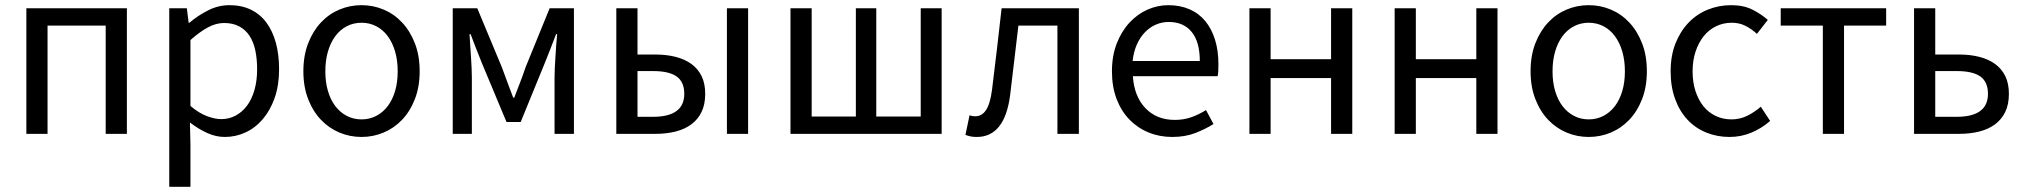

<svg xmlns="http://www.w3.org/2000/svg" viewBox="-20 -518 7836 743"><path d="M82 0V-486H471V0H389V-419H164V0Z M635 205V-486H703L710 -430H713Q746 -458 785.5 -478Q825 -498 868 -498Q915 -498 951 -480.5Q987 -463 1011 -430.5Q1035 -398 1047.5 -352.5Q1060 -307 1060 -250Q1060 -188 1043 -139.5Q1026 -91 997 -57Q968 -23 930 -5.5Q892 12 850 12Q816 12 782.5 -3Q749 -18 715 -44L717 41V205ZM836 -57Q866 -57 891.5 -70.5Q917 -84 935.5 -108.5Q954 -133 964.5 -169Q975 -205 975 -250Q975 -290 968 -323Q961 -356 945.5 -379.5Q930 -403 905.5 -416Q881 -429 847 -429Q816 -429 784.5 -412Q753 -395 717 -363V-108Q750 -80 781 -68.5Q812 -57 836 -57Z M1379 12Q1334 12 1293.5 -5Q1253 -22 1222 -54.5Q1191 -87 1172.5 -134.5Q1154 -182 1154 -242Q1154 -303 1172.5 -350.5Q1191 -398 1222 -431Q1253 -464 1293.5 -481Q1334 -498 1379 -498Q1424 -498 1464.5 -481Q1505 -464 1536 -431Q1567 -398 1585.5 -350.5Q1604 -303 1604 -242Q1604 -182 1585.5 -134.5Q1567 -87 1536 -54.5Q1505 -22 1464.5 -5Q1424 12 1379 12ZM1379 -56Q1410 -56 1436 -69.5Q1462 -83 1480.5 -107.5Q1499 -132 1509 -166Q1519 -200 1519 -242Q1519 -284 1509 -318.5Q1499 -353 1480.5 -378Q1462 -403 1436 -416.5Q1410 -430 1379 -430Q1348 -430 1322 -416.5Q1296 -403 1277.5 -378Q1259 -353 1249 -318.5Q1239 -284 1239 -242Q1239 -200 1249 -166Q1259 -132 1277.5 -107.5Q1296 -83 1322 -69.5Q1348 -56 1379 -56Z M1732 0V-486H1827L1922 -258Q1933 -228 1944 -198.5Q1955 -169 1966 -140H1970Q1981 -169 1992.5 -198.5Q2004 -228 2014 -258L2107 -486H2201V0H2126V-218Q2126 -234 2127 -255.5Q2128 -277 2129.5 -299.5Q2131 -322 2132.5 -344.5Q2134 -367 2136 -386H2132Q2121 -357 2109.5 -327.5Q2098 -298 2087 -271L1995 -46H1940L1846 -271Q1835 -298 1823.5 -327.5Q1812 -357 1801 -386H1797Q1798 -367 1799.5 -344.5Q1801 -322 1802.5 -299.5Q1804 -277 1805 -255.5Q1806 -234 1806 -218V0Z M2365 0V-486H2447V-307H2516Q2559 -307 2594.5 -298Q2630 -289 2655.5 -270.5Q2681 -252 2695 -223.5Q2709 -195 2709 -155Q2709 -114 2695 -85Q2681 -56 2655.5 -37Q2630 -18 2594.5 -9Q2559 0 2516 0ZM2447 -66H2507Q2628 -66 2628 -155Q2628 -201 2598.5 -222Q2569 -243 2507 -243H2447ZM2793 0V-486H2875V0Z M3039 0V-486H3121V-67H3292V-486H3371V-67H3543V-486H3624V0Z M3760 12Q3746 12 3736.5 10Q3727 8 3716 4L3732 -72Q3737 -70 3742 -69Q3747 -68 3754 -68Q3780 -68 3796 -92.5Q3812 -117 3819 -171Q3829 -250 3838 -328.5Q3847 -407 3856 -486H4155V0H4072V-419H3921Q3913 -352 3905 -284.5Q3897 -217 3889 -150Q3868 12 3760 12Z M4516 12Q4467 12 4424.5 -5.5Q4382 -23 4350.5 -55.5Q4319 -88 4301 -135Q4283 -182 4283 -242Q4283 -302 4301.5 -349.5Q4320 -397 4350.5 -430Q4381 -463 4420 -480.5Q4459 -498 4501 -498Q4547 -498 4583.5 -482Q4620 -466 4644.5 -436Q4669 -406 4682 -364Q4695 -322 4695 -270Q4695 -257 4694.5 -244.5Q4694 -232 4692 -223H4364Q4369 -145 4412.5 -99.5Q4456 -54 4526 -54Q4561 -54 4590.5 -64.5Q4620 -75 4647 -92L4676 -38Q4644 -18 4605 -3Q4566 12 4516 12ZM4363 -282H4623Q4623 -356 4591.5 -394.5Q4560 -433 4503 -433Q4477 -433 4453.5 -423Q4430 -413 4411 -393.5Q4392 -374 4379.5 -346Q4367 -318 4363 -282Z M4815 0V-486H4897V-289H5131V-486H5213V0H5131V-216H4897V0Z M5377 0V-486H5459V-289H5693V-486H5775V0H5693V-216H5459V0Z M6128 12Q6083 12 6042.5 -5Q6002 -22 5971 -54.5Q5940 -87 5921.5 -134.5Q5903 -182 5903 -242Q5903 -303 5921.5 -350.5Q5940 -398 5971 -431Q6002 -464 6042.5 -481Q6083 -498 6128 -498Q6173 -498 6213.5 -481Q6254 -464 6285 -431Q6316 -398 6334.5 -350.5Q6353 -303 6353 -242Q6353 -182 6334.5 -134.5Q6316 -87 6285 -54.5Q6254 -22 6213.5 -5Q6173 12 6128 12ZM6128 -56Q6159 -56 6185 -69.5Q6211 -83 6229.5 -107.5Q6248 -132 6258 -166Q6268 -200 6268 -242Q6268 -284 6258 -318.5Q6248 -353 6229.5 -378Q6211 -403 6185 -416.5Q6159 -430 6128 -430Q6097 -430 6071 -416.5Q6045 -403 6026.5 -378Q6008 -353 5998 -318.5Q5988 -284 5988 -242Q5988 -200 5998 -166Q6008 -132 6026.5 -107.5Q6045 -83 6071 -69.5Q6097 -56 6128 -56Z M6673 12Q6625 12 6583 -5Q6541 -22 6510.5 -54.5Q6480 -87 6462.5 -134.5Q6445 -182 6445 -242Q6445 -303 6464 -350.5Q6483 -398 6515 -431Q6547 -464 6589.5 -481Q6632 -498 6679 -498Q6727 -498 6761 -481Q6795 -464 6821 -441L6779 -387Q6758 -406 6734.5 -418Q6711 -430 6682 -430Q6649 -430 6621 -416.5Q6593 -403 6573 -378Q6553 -353 6541.5 -318.5Q6530 -284 6530 -242Q6530 -200 6541 -166Q6552 -132 6571.5 -107.5Q6591 -83 6619 -69.5Q6647 -56 6680 -56Q6714 -56 6742.5 -70.5Q6771 -85 6794 -105L6830 -50Q6797 -21 6757 -4.5Q6717 12 6673 12Z M7034 0V-419H6871V-486H7279V-419H7116V0Z M7387 0V-486H7469V-307H7561Q7604 -307 7639.5 -298Q7675 -289 7700.5 -270.5Q7726 -252 7740 -223.5Q7754 -195 7754 -155Q7754 -114 7740 -85Q7726 -56 7700.5 -37Q7675 -18 7639.5 -9Q7604 0 7561 0ZM7469 -66H7552Q7673 -66 7673 -155Q7673 -201 7643.5 -222Q7614 -243 7552 -243H7469Z"/></svg>

Font: Source Sans Pro
Style: Regular
Weight: 400
Designer: Paul D. Hunt
Foundry: Adobe Systems Incorporated
Version: Version 2.021;PS 2.000;hotconv 1.0.86;makeotf.lib2.5.63406